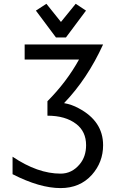

<svg xmlns="http://www.w3.org/2000/svg" viewBox="-20 -962 626 992"><path d="M424.3 -907.2 320.8 -768.6H269L165.5 -907.2L219.7 -942.4L294.9 -848.6L371.1 -942.4ZM44.9 -152.3Q174.8 -64.9 293 -64.9Q351.6 -64.9 392.1 -113.8Q424.8 -153.3 424.8 -211.9Q424.8 -282.2 374 -321.3Q318.4 -364.3 225.1 -364.3V-439Q324.2 -538.6 388.2 -654.3H107.4V-732.4H512.7Q431.6 -554.7 311 -429.2Q350.6 -422.4 386.2 -402.8Q512.7 -335.9 512.7 -211.9Q512.7 -124 454.6 -58.6Q393.1 9.8 293 9.8Q185.1 9.8 44.9 -62Z"/></svg>

Font: Consola Mono
Style: Book
Weight: 400
Monospace: yes
Version: Version 2.001